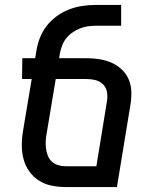

<svg xmlns="http://www.w3.org/2000/svg" viewBox="-20 -755 640 775"><path d="M452 0H244Q215 0 187 -6Q159 -12 136.5 -26.5Q114 -41 98 -63.5Q82 -86 75 -113Q68 -140 68 -169Q68 -198 73 -227L108 -436H69L70 -520H122L127 -550Q131 -576 141 -602Q151 -628 168.5 -650.5Q186 -673 209.5 -690Q233 -707 259 -717Q285 -727 312 -731Q339 -735 365 -735H469V-651H365Q349 -651 333 -648.5Q317 -646 301 -639.5Q285 -633 270.5 -622.5Q256 -612 245.5 -598Q235 -584 229.5 -568Q224 -552 221 -536L219 -520H330Q356 -520 381.5 -516Q407 -512 430 -502Q453 -492 471 -475Q489 -458 499 -435.5Q509 -413 510 -387Q511 -361 507 -335ZM369 -84 412 -348Q415 -367 411.5 -385Q408 -403 395.5 -415Q383 -427 366 -431.5Q349 -436 330 -436H205L168 -214Q165 -198 164.5 -183Q164 -168 166 -153.5Q168 -139 173.5 -125.5Q179 -112 189.5 -102.5Q200 -93 214.5 -88.5Q229 -84 244 -84Z"/></svg>

Font: Iosevka HT Medium Extended
Style: Italic
Weight: 500
Width: 7
Italic angle: -9°
Monospace: yes
Designer: Belleve Invis
Foundry: Belleve Invis
Version: Version 32.3.0; ttfautohint (v1.8.4)